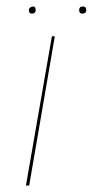

<svg xmlns="http://www.w3.org/2000/svg" viewBox="-20 -572 286 592"><path d="M140 -460 60 0H70L149 -460ZM224 -541Q224 -530 234 -530Q246 -530 246 -541Q246 -552 236 -552Q224 -552 224 -541ZM69 -541Q69 -530 78 -530Q90 -530 90 -541Q90 -552 82 -552Q78 -552 73.5 -549Q69 -546 69 -541Z"/></svg>

Font: Jost* 200 Hairline Italic
Style: Italic
Weight: 100
Italic angle: -10°
Version: Version 3.200; ttfautohint (v0.97) -l 8 -r 50 -G 200 -x 14 -